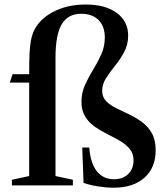

<svg xmlns="http://www.w3.org/2000/svg" viewBox="-20 -842 753 872"><path d="M24.5 -467 37 -505H112.5V-510.5Q112.5 -564 114.2 -598.8Q116 -633.5 120 -656Q124 -678.5 131 -695.5Q156 -753.5 220.5 -787.5Q285 -821.5 369 -821.5Q458.5 -821.5 510.2 -783.5Q562 -745.5 562 -680.5Q562 -639.5 544.2 -606.2Q526.5 -573 503 -544Q479.5 -515 461.8 -487.2Q444 -459.5 444 -430Q444 -401.5 461.5 -383.2Q479 -365 506.8 -351.2Q534.5 -337.5 565.5 -323Q596.5 -308.5 624.2 -288.2Q652 -268 669.5 -237.2Q687 -206.5 687 -159.5Q687 -80.5 636.2 -35Q585.5 10.5 495.5 10.5Q462.5 10.5 425 4.5Q387.5 -1.5 359.5 -11.5L353.5 -172H385.5Q390.5 -102 419.2 -65Q448 -28 498 -28Q538 -28 562.2 -51.5Q586.5 -75 586.5 -113.5Q586.5 -144.5 569.5 -165.2Q552.5 -186 525.5 -201.8Q498.5 -217.5 468.2 -232.5Q438 -247.5 411 -266.2Q384 -285 367 -312.2Q350 -339.5 350 -379.5Q350 -420.5 366 -456Q382 -491.5 403 -525.5Q424 -559.5 440 -595.2Q456 -631 456 -672.5Q456 -722.5 427.5 -751Q399 -779.5 349 -779.5Q288.5 -779.5 260.2 -731.5Q232 -683.5 232 -579V-42.5L311 -25.5V0H34V-25.5L112.5 -42.5V-467Z"/></svg>

Font: Libre Caslon Text Medium
Style: Regular
Weight: 500
Designer: Pablo Impallari, Rodrigo Fuenzalida, Katja Schimmel
Foundry: Pablo Impallari, Rodrigo Fuenzalida
Version: Version 2.000